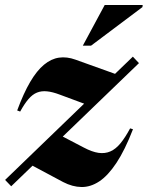

<svg xmlns="http://www.w3.org/2000/svg" viewBox="-46 -738 592 771"><path d="M-25.5 -15.5 487.5 -510.5 512 -484.5 -1 10ZM35 -290 23 -294.5Q48.5 -363.5 75.2 -409Q102 -454.5 130.8 -478.2Q159.5 -502 191 -506.5Q222.5 -511 257 -498.5L427 -437.5L314 -313.5L194 -358Q165 -369 142.8 -371.2Q120.5 -373.5 102.5 -366.2Q84.5 -359 68.2 -340Q52 -321 35 -290ZM207.5 -7 69 -81 186 -200 290.5 -145.5Q323.5 -128 349.5 -124.2Q375.5 -120.5 397.2 -130Q419 -139.5 438 -162.8Q457 -186 476.5 -222.5L488 -219Q455.5 -135 421.5 -83.8Q387.5 -32.5 352.5 -9.5Q317.5 13.5 281.2 13Q245 12.5 207.5 -7ZM286.5 -554.5 374.5 -718H527L526 -709.5L319.5 -554.5Z"/></svg>

Font: Newsreader 60pt ExtraBold
Style: Italic
Weight: 800
Italic angle: -17°
Designer: Hugues Gentile
Foundry: Production Type
Version: Version 1.003